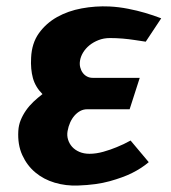

<svg xmlns="http://www.w3.org/2000/svg" viewBox="-20 -579 540 608"><path d="M422.5 -332.5 390.5 -233H256Q244.5 -233 234.5 -227.8Q224.5 -222.5 216.2 -213.2Q208 -204 202.2 -191.2Q196.5 -178.5 194 -164Q191.5 -150 195.5 -137Q199.5 -124 208.5 -114Q217.5 -104 231.5 -98Q245.5 -92 263.5 -92Q284.5 -92 307.5 -98.5Q330.5 -105 349.5 -113Q372 -122 393.5 -134L451 -65.5Q429 -46.5 397 -30.5Q369.5 -17 327.5 -5.2Q285.5 6.5 227 8.5Q188.5 10 153.2 -0.5Q118 -11 91.8 -33Q65.5 -55 50.5 -88Q35.5 -121 38 -164.5Q39 -182.5 45.5 -198.5Q52 -214.5 62.2 -229.2Q72.5 -244 86 -256.8Q99.5 -269.5 114.5 -281Q92 -303.5 84.2 -331.8Q76.5 -360 78.5 -396Q80.5 -442 103.2 -473.8Q126 -505.5 160.8 -525Q195.5 -544.5 239 -552.5Q282.5 -560.5 326.5 -558.5Q356.5 -557 385.8 -551.2Q415 -545.5 438.5 -538.5Q466 -530.5 490.5 -521L441.5 -447Q424 -450 405 -452.5Q389 -455 368.8 -456.8Q348.5 -458.5 328 -458.5Q308.5 -458.5 292 -452Q275.5 -445.5 263.2 -435.5Q251 -425.5 243.2 -412.8Q235.5 -400 233.5 -387.5Q231.5 -376 234 -366Q236.5 -356 242 -348.5Q247.5 -341 255.5 -336.8Q263.5 -332.5 273.5 -332.5Z"/></svg>

Font: B612
Style: Bold Italic
Weight: 700
Italic angle: -10°
Designer: Nicolas Chauveau, Thomas Paillot, Jonathan Favre-Lamarine, Jean-Luc Vinot
Foundry: AIRBUS
Version: Version 1.008